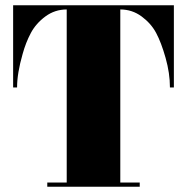

<svg xmlns="http://www.w3.org/2000/svg" viewBox="-20 -720 712 731"><path d="M160 -9V-25H234V-684Q189 -684 153 -657.5Q117 -631 97.5 -594.5Q78 -558 66 -514Q45 -441 45 -387H30V-700H642V-387H627Q627 -441 610.5 -499.5Q594 -558 574.5 -594.5Q555 -631 519 -657.5Q483 -684 438 -684V-25H512V-9Z"/></svg>

Font: Elsie Black
Style: Regular
Weight: 900
Designer: Alejandro Inler
Foundry: Alejandro Inler
Version: 1.002